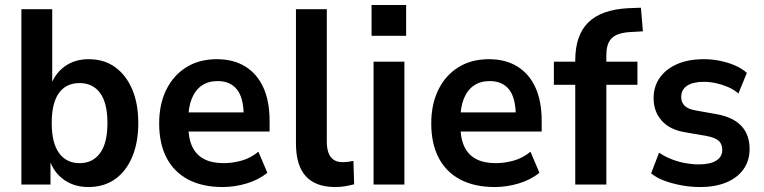

<svg xmlns="http://www.w3.org/2000/svg" viewBox="-20 -742 3071 772"><path d="M335 10Q279 10 237.5 -19Q196 -48 178 -102H183V0H66V-705H190V-398H184Q201 -447 241 -475.5Q281 -504 336 -504Q399 -504 443 -472Q487 -440 511.5 -383Q536 -326 536 -247Q536 -169 511.5 -111Q487 -53 442.5 -21.5Q398 10 335 10ZM300 -86Q353 -86 382.5 -126.5Q412 -167 412 -247Q412 -328 382.5 -368Q353 -408 300 -408Q246 -408 217 -368Q188 -328 188 -247Q188 -167 217.5 -126.5Q247 -86 300 -86Z M875 10Q794 10 737 -20Q680 -50 650 -107Q620 -164 620 -246Q620 -323 648.5 -381Q677 -439 729 -471.5Q781 -504 852 -504Q919 -504 966.5 -474.5Q1014 -445 1039 -390Q1064 -335 1064 -256V-213H720V-290H975L960 -273Q960 -348 933 -382Q906 -416 855 -416Q818 -416 792 -398.5Q766 -381 751.5 -346.5Q737 -312 737 -260V-240Q737 -186 753 -152.5Q769 -119 800.5 -102.5Q832 -86 879 -86Q916 -86 952.5 -96.5Q989 -107 1019 -132L1055 -47Q1018 -18 970.5 -4Q923 10 875 10Z M1328 10Q1249 10 1209.5 -33.5Q1170 -77 1170 -165V-705H1294V-172Q1294 -147 1300.5 -128.5Q1307 -110 1321 -100Q1335 -90 1357 -90Q1369 -90 1380.5 -91.5Q1392 -93 1401 -95L1404 -1Q1384 4 1366.5 7Q1349 10 1328 10Z M1474 -598V-722H1613V-598ZM1482 0V-494H1606V0Z M1969 10Q1888 10 1831 -20Q1774 -50 1744 -107Q1714 -164 1714 -246Q1714 -323 1742.5 -381Q1771 -439 1823 -471.5Q1875 -504 1946 -504Q2013 -504 2060.5 -474.5Q2108 -445 2133 -390Q2158 -335 2158 -256V-213H1814V-290H2069L2054 -273Q2054 -348 2027 -382Q2000 -416 1949 -416Q1912 -416 1886 -398.5Q1860 -381 1845.5 -346.5Q1831 -312 1831 -260V-240Q1831 -186 1847 -152.5Q1863 -119 1894.5 -102.5Q1926 -86 1973 -86Q2010 -86 2046.5 -96.5Q2083 -107 2113 -132L2149 -47Q2112 -18 2064.5 -4Q2017 10 1969 10Z M2293 0V-401H2207V-494H2327L2293 -460V-499Q2293 -600 2345 -651.5Q2397 -703 2505 -709L2557 -711L2565 -616L2512 -613Q2480 -611 2459 -601.5Q2438 -592 2428 -572.5Q2418 -553 2418 -519V-475L2393 -494H2543V-401H2418V0Z M2795 10Q2756 10 2719 3Q2682 -4 2651 -15.5Q2620 -27 2598 -45L2630 -128Q2654 -112 2681 -101.5Q2708 -91 2736 -86Q2764 -81 2790 -81Q2835 -81 2859.5 -96Q2884 -111 2884 -139Q2884 -164 2869 -176.5Q2854 -189 2822 -195L2736 -210Q2673 -220 2640.5 -257Q2608 -294 2608 -347Q2608 -394 2632.5 -429Q2657 -464 2702 -484Q2747 -504 2810 -504Q2843 -504 2875 -497.5Q2907 -491 2935 -479Q2963 -467 2983 -449L2949 -366Q2931 -382 2907.5 -392Q2884 -402 2859 -407.5Q2834 -413 2810 -413Q2767 -413 2743 -397.5Q2719 -382 2719 -352Q2719 -330 2733 -316.5Q2747 -303 2777 -298L2861 -283Q2928 -271 2961 -235.5Q2994 -200 2994 -143Q2994 -96 2969.5 -61.5Q2945 -27 2900.5 -8.5Q2856 10 2795 10Z"/></svg>

Font: Nunito Sans 10pt SemiCondensed
Style: Bold
Weight: 700
Width: 4
Designer: Vernon Adams
Foundry: Vernon Adams
Version: Version 3.101;gftools[0.9.27]